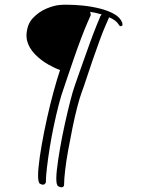

<svg xmlns="http://www.w3.org/2000/svg" viewBox="-20 -667 669 812"><path d="M240 125Q233 125 227 121Q223 120 220 110Q216 92 220.5 51.5Q225 11 234 -40.5Q243 -92 254.5 -144Q266 -196 277 -239Q288 -282 296 -304Q302 -323 315.5 -360Q329 -397 344.5 -441.5Q360 -486 375.5 -526.5Q391 -567 402 -592Q403 -597 405.5 -600Q408 -603 410 -606Q397 -610 385 -612.5Q373 -615 361 -617Q362 -615 363 -611Q365 -604 362 -599L351 -574Q339 -547 323.5 -506Q308 -465 293 -421.5Q278 -378 266 -342.5Q254 -307 249 -292Q239 -265 228.5 -224.5Q218 -184 208 -137Q198 -90 190.5 -43.5Q183 3 178.5 42Q174 81 174 104Q170 114 162 114Q155 114 149 110Q145 108 143 99Q139 81 143 40Q147 -1 156.5 -55Q166 -109 179 -167.5Q192 -226 206.5 -279Q221 -332 234 -371Q215 -377 184.5 -394Q154 -411 128 -437.5Q102 -464 94 -497Q92 -507 92 -519Q94 -564 119 -590.5Q144 -617 176 -630.5Q208 -644 233 -646Q240 -647 248 -647Q256 -647 265 -647Q294 -647 329.5 -643.5Q365 -640 400 -631.5Q435 -623 461.5 -608.5Q488 -594 497 -571L498 -563Q499 -558 491 -556Q487 -556 485 -559Q483 -562 482 -563Q472 -581 441 -594L439 -588L428 -563Q416 -536 401 -495Q386 -454 371 -410.5Q356 -367 344.5 -331.5Q333 -296 327 -281Q317 -254 306.5 -213.5Q296 -173 286.5 -126Q277 -79 268.5 -32.5Q260 14 255.5 53Q251 92 251 115Q250 125 240 125Z"/></svg>

Font: Oooh Baby
Style: Normal
Weight: 400
Designer: Robert E. Leuschke
Foundry: Robert E. Leuschke
Version: Version 1.011; ttfautohint (v1.8.3)